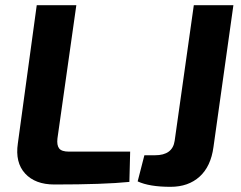

<svg xmlns="http://www.w3.org/2000/svg" viewBox="-20 -710 933 742"><path d="M882 -690 805 -142Q795 -67 751.5 -27.5Q708 12 639 12Q557 12 512 -9L538 -110H579Q647 -110 655 -166L729 -690ZM275 -690 202 -175Q199 -149 208.5 -136.5Q218 -124 247 -124H483L480 -7Q382 3 190 3Q116 3 77 -39.5Q38 -82 49 -156L122 -690Z"/></svg>

Font: Ezarion
Style: Bold Italic
Weight: 700
Italic angle: -8°
Designer: Natanael Gama
Version: Version 1.001;PS 001.001;hotconv 1.0.70;makeotf.lib2.5.58329